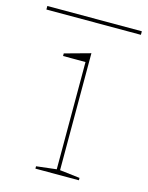

<svg xmlns="http://www.w3.org/2000/svg" viewBox="-147 -720 605 785"><g transform="rotate(15 155.0 -327.5)"><path d="M80 0V-10L165 -20V-474H70V-485L179 -515V-20L264 -10V0ZM-45 -640V-655H355V-640Z"/></g></svg>

Font: Kalnia SemiExpanded Thin
Style: Regular
Weight: 250
Width: 6
Designer: Frida Medrano
Foundry: Frida Medrano
Version: Version 1.105